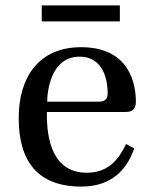

<svg xmlns="http://www.w3.org/2000/svg" viewBox="-20 -676 554 708"><path d="M134 -597H422V-656H134ZM49 -241C49 -83 117 12 280 12C391 12 448 -50 475 -129L445 -145C417 -87 379 -39 300 -39C176 -39 151 -159 153 -263H441C462 -263 481 -268 481 -301C481 -360 462 -502 279 -502C123 -502 49 -391 49 -241ZM154 -301C154 -342 169 -467 273 -467C366 -467 377 -372 377 -333C377 -314 371 -301 343 -301Z"/></svg>

Font: Lingua Franca
Style: Regular
Weight: 400
Version: Version 1.19